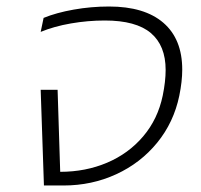

<svg xmlns="http://www.w3.org/2000/svg" viewBox="-20 -570 618 590"><path d="M105 -294H157L165 -42Q243 -42 309 -70Q375 -98 420 -151Q465 -204 480 -276Q489 -320 489 -355Q489 -430 443.5 -468.5Q398 -507 302 -507Q250 -507 198 -498Q146 -489 105 -472L114 -515Q153 -531 206.5 -540.5Q260 -550 315 -550Q424 -550 482 -500Q540 -450 540 -356Q540 -320 531 -276Q514 -194 463 -131.5Q412 -69 337 -34.5Q262 0 175 0H115Z"/></svg>

Font: Prompt ExtraLight
Style: Italic
Weight: 275
Italic angle: -12°
Designer: Katatrad Team
Foundry: CadsonDemak
Version: Version 1.000